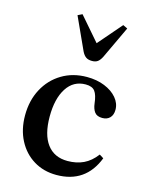

<svg xmlns="http://www.w3.org/2000/svg" viewBox="-127 -930 793 1020"><g transform="rotate(15 270.0 -419.5)"><path d="M283.5 10.5Q213 10.5 158.2 -23Q103.5 -56.5 72.5 -116Q41.5 -175.5 41.5 -253Q41.5 -334.5 75.5 -398.2Q109.5 -462 169.8 -498.2Q230 -534.5 307.5 -534.5Q362 -534.5 405 -517Q448 -499.5 473 -470Q498 -440.5 498 -405Q498 -377 482.8 -361Q467.5 -345 441 -345Q411.5 -345 398.5 -362.2Q385.5 -379.5 382 -409Q377 -454.5 362 -474.5Q347 -494.5 311 -494.5Q244 -494.5 206.8 -436.8Q169.5 -379 169.5 -280.5Q169.5 -181.5 208.8 -129Q248 -76.5 321.5 -76.5Q371 -76.5 409.5 -94.8Q448 -113 479 -154L502 -139.5Q443.5 10.5 283.5 10.5ZM310 -623.5Q289 -623.5 276.5 -632.2Q264 -641 254.5 -660L173 -838.5L197.5 -850.5L309.5 -721L421.5 -850.5L446.5 -838.5L362.5 -660Q352.5 -640.5 340.8 -632Q329 -623.5 310 -623.5Z"/></g></svg>

Font: Libre Caslon Text Medium
Style: Regular
Weight: 500
Designer: Pablo Impallari, Rodrigo Fuenzalida, Katja Schimmel
Foundry: Pablo Impallari, Rodrigo Fuenzalida
Version: Version 2.000